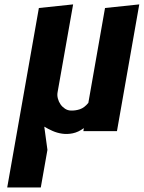

<svg xmlns="http://www.w3.org/2000/svg" viewBox="-20 -582 640 852"><path d="M352 -13.5Q327.5 4.5 303 9.5Q278.5 14.5 256 11.2Q233.5 8 213.2 -1Q193 -10 176.5 -20L190.5 83L161 250H12L152.5 -546.5L304.5 -562.5L235.5 -172.5Q233 -159 236.8 -144.8Q240.5 -130.5 248.5 -119Q256.5 -107.5 268.2 -99.8Q280 -92 293.5 -91.5Q314.5 -90.5 334.5 -97.2Q354.5 -104 372 -125.5L446 -546.5L598 -562.5L499 0H350Z"/></svg>

Font: B612
Style: Bold Italic
Weight: 700
Italic angle: -10°
Designer: Nicolas Chauveau, Thomas Paillot, Jonathan Favre-Lamarine, Jean-Luc Vinot
Foundry: AIRBUS
Version: Version 1.008